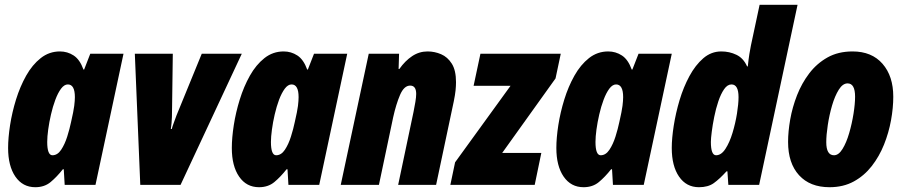

<svg xmlns="http://www.w3.org/2000/svg" viewBox="-20 -780 3806 810"><path d="M128.9 9.8Q75.7 9.8 44.9 -34.9Q14.2 -79.6 14.2 -155.8Q14.2 -198.2 22.5 -252Q30.8 -305.7 47.6 -360.1Q64.5 -414.6 90.3 -460.7Q116.2 -506.8 151.9 -534.9Q187.5 -563 232.9 -563Q264.6 -563 290.8 -545.9Q316.9 -528.8 332 -486.8H335L360.8 -553.2H501L382.8 0H252.9L249 -65.9H245.1Q219.7 -33.7 193.6 -12Q167.5 9.8 128.9 9.8ZM201.2 -125Q222.7 -125 238 -148.2Q253.4 -171.4 263.7 -204.1Q273.9 -236.8 279.8 -265.1Q290.5 -311.5 293.2 -333.7Q295.9 -356 295.9 -370.1Q295.9 -423.8 266.1 -423.8Q251 -423.8 237.5 -405.8Q224.1 -387.7 213.4 -358.9Q202.6 -330.1 195.1 -297.1Q187.5 -264.2 183.3 -233.4Q179.2 -202.6 179.2 -181.2Q179.2 -125 201.2 -125Z M571.8 0 548.8 -553.2H709L706.1 -335.9Q706.1 -311.5 705.3 -286.6Q704.6 -261.7 700.7 -235.8H704.6Q708 -248.5 713.9 -263.9Q719.7 -279.3 724.6 -293L831.1 -553.2H1000L741.7 0Z M1072.8 9.8Q1019.5 9.8 988.8 -34.9Q958 -79.6 958 -155.8Q958 -198.2 966.3 -252Q974.6 -305.7 991.5 -360.1Q1008.3 -414.6 1034.2 -460.7Q1060.1 -506.8 1095.7 -534.9Q1131.3 -563 1176.8 -563Q1208.5 -563 1234.6 -545.9Q1260.7 -528.8 1275.9 -486.8H1278.8L1304.7 -553.2H1444.8L1326.7 0H1196.8L1192.9 -65.9H1189Q1163.6 -33.7 1137.5 -12Q1111.3 9.8 1072.8 9.8ZM1145 -125Q1166.5 -125 1181.9 -148.2Q1197.3 -171.4 1207.5 -204.1Q1217.8 -236.8 1223.6 -265.1Q1234.4 -311.5 1237.1 -333.7Q1239.7 -356 1239.7 -370.1Q1239.7 -423.8 1210 -423.8Q1194.8 -423.8 1181.4 -405.8Q1168 -387.7 1157.2 -358.9Q1146.5 -330.1 1138.9 -297.1Q1131.3 -264.2 1127.2 -233.4Q1123 -202.6 1123 -181.2Q1123 -125 1145 -125Z M1417.5 0 1535.6 -553.2H1663.6L1661.6 -488.8H1664.6Q1689 -523.4 1718.8 -543.2Q1748.5 -563 1783.7 -563Q1813.5 -563 1840.8 -551.3Q1868.2 -539.6 1886 -511.5Q1903.8 -483.4 1903.8 -433.1Q1903.8 -418 1901.9 -398.7Q1899.9 -379.4 1894.5 -353L1819.8 0H1659.7L1724.6 -308.1Q1729 -329.6 1732.4 -350.1Q1735.8 -370.6 1735.8 -383.8Q1735.8 -418.9 1710.4 -418.9Q1684.6 -418.9 1667.7 -379.6Q1650.9 -340.3 1638.7 -285.2L1578.6 0Z M1879.9 0 1899.9 -95.2 2133.8 -418H1978L2006.8 -553.2H2345.7L2323.7 -449.2L2098.6 -134.8H2263.7L2235.8 0Z M2441.9 9.8Q2388.7 9.8 2357.9 -34.9Q2327.1 -79.6 2327.1 -155.8Q2327.1 -198.2 2335.4 -252Q2343.8 -305.7 2360.6 -360.1Q2377.4 -414.6 2403.3 -460.7Q2429.2 -506.8 2464.8 -534.9Q2500.5 -563 2545.9 -563Q2577.6 -563 2603.8 -545.9Q2629.9 -528.8 2645 -486.8H2647.9L2673.8 -553.2H2814L2695.8 0H2565.9L2562 -65.9H2558.1Q2532.7 -33.7 2506.6 -12Q2480.5 9.8 2441.9 9.8ZM2514.2 -125Q2535.6 -125 2551 -148.2Q2566.4 -171.4 2576.7 -204.1Q2586.9 -236.8 2592.8 -265.1Q2603.5 -311.5 2606.2 -333.7Q2608.9 -356 2608.9 -370.1Q2608.9 -423.8 2579.1 -423.8Q2564 -423.8 2550.5 -405.8Q2537.1 -387.7 2526.4 -358.9Q2515.6 -330.1 2508.1 -297.1Q2500.5 -264.2 2496.3 -233.4Q2492.2 -202.6 2492.2 -181.2Q2492.2 -125 2514.2 -125Z M2928.7 9.8Q2875.5 9.8 2844.7 -34.9Q2814 -79.6 2814 -155.8Q2814 -196.3 2822.3 -249.5Q2830.6 -302.7 2846.9 -357.4Q2863.3 -412.1 2888.4 -458.7Q2913.6 -505.4 2947 -534.2Q2980.5 -563 3022.9 -563Q3057.6 -563 3086.9 -548.8Q3116.2 -534.7 3131.8 -500H3134.8Q3137.7 -528.8 3141.4 -552Q3145 -575.2 3147.9 -587.9L3184.6 -759.8H3344.7L3182.6 0H3052.7L3048.8 -57.1H3044.9Q3015.6 -24.9 2991.5 -7.6Q2967.3 9.8 2928.7 9.8ZM3001 -125Q3022.9 -125 3040.5 -152.1Q3058.1 -179.2 3070.3 -219.5Q3082.5 -259.8 3089.1 -300.8Q3095.7 -341.8 3095.7 -370.1Q3095.7 -423.8 3065.9 -423.8Q3048.8 -423.8 3034.9 -403.8Q3021 -383.8 3010.5 -352.5Q3000 -321.3 2993.2 -287.1Q2986.3 -252.9 2982.7 -224.1Q2979 -195.3 2979 -181.2Q2979 -125 3001 -125Z M3479.5 9.8Q3397 9.8 3350.8 -41Q3304.7 -91.8 3304.7 -181.2Q3304.7 -224.6 3313.7 -276.1Q3322.8 -327.6 3342.5 -378.2Q3362.3 -428.7 3394 -470.5Q3425.8 -512.2 3470.9 -537.6Q3516.1 -563 3576.7 -563Q3657.7 -563 3703.1 -511Q3748.5 -459 3748.5 -372.1Q3748.5 -325.2 3739 -272.7Q3729.5 -220.2 3709.5 -170.2Q3689.5 -120.1 3657.7 -79.3Q3626 -38.6 3581.8 -14.4Q3537.6 9.8 3479.5 9.8ZM3498.5 -125Q3518.1 -125 3534.4 -151.6Q3550.8 -178.2 3562.5 -218.5Q3574.2 -258.8 3580.8 -300.5Q3587.4 -342.3 3587.4 -372.1Q3587.4 -428.2 3555.7 -428.2Q3535.2 -428.2 3518.6 -401.6Q3502 -375 3490.2 -334.7Q3478.5 -294.4 3472.2 -252.4Q3465.8 -210.4 3465.8 -180.2Q3465.8 -125 3498.5 -125Z"/></svg>

Font: Open Sans Condensed ExtraBold
Style: Italic
Weight: 800
Width: 3
Italic angle: -12°
Designer: Monotype Design Team
Foundry: Monotype Imaging Inc.
Version: Version 3.003; ttfautohint (v1.8.4)